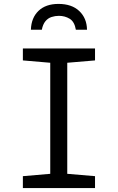

<svg xmlns="http://www.w3.org/2000/svg" viewBox="-20 -962 603 982"><path d="M97 0V-61L237 -73V-641L97 -653V-714H466V-653L324 -641V-73L466 -61V0ZM279 -942Q347 -942 385.5 -905.5Q424 -869 425 -810H368Q361 -851 336.5 -866Q312 -881 281 -881Q262 -881 243.5 -875Q225 -869 212 -853Q199 -837 194 -810H138Q140 -871 177 -906.5Q214 -942 279 -942Z"/></svg>

Font: Noto Sans Mono SemiCondensed
Style: Regular
Weight: 400
Width: 4
Designer: Monotype Design Team
Foundry: Monotype Imaging Inc.
Version: Version 2.010